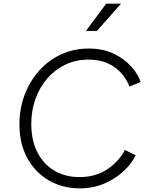

<svg xmlns="http://www.w3.org/2000/svg" viewBox="-20 -1024 840 1056"><path d="M418 12Q326 12 251 -30.5Q176 -73 131.5 -152Q87 -231 87 -341Q87 -427 115.5 -502.5Q144 -578 195.5 -635.5Q247 -693 316.5 -725Q386 -757 468 -757Q545 -757 603.5 -729.5Q662 -702 700.5 -659.5Q739 -617 754 -573L692 -548Q666 -615 608.5 -655.5Q551 -696 467 -696Q397 -696 339.5 -668.5Q282 -641 240 -592.5Q198 -544 175 -480Q152 -416 152 -342Q152 -253 185 -187.5Q218 -122 278 -86Q338 -50 418 -50Q503 -50 567 -91Q631 -132 667 -199L726 -170Q705 -125 661 -83.5Q617 -42 555 -15Q493 12 418 12ZM453 -854 564 -1004H646L513 -854Z"/></svg>

Font: Plus Jakarta Sans Light
Style: Italic
Weight: 300
Italic angle: -8°
Designer: Gumpita Rahayu
Foundry: Tokotype
Version: Version 2.071; ttfautohint (v1.8.4.7-5d5b);gftools[0.9.29]